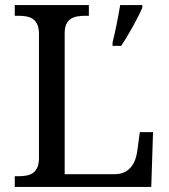

<svg xmlns="http://www.w3.org/2000/svg" viewBox="-20 -734 663 754"><path d="M38 0H574L581 -215H529L519 -140C513 -97 491 -50 431 -50H234V-604C234 -663 272 -672 316 -672H329V-714H38V-672H51C96 -672 133 -663 133 -600V-114C133 -51 96 -42 51 -42H38ZM422 -567V-554H456C484 -596 521 -662 539 -704V-714H452C444 -666 433 -611 422 -567Z"/></svg>

Font: Noto Serif Devanagari
Style: Regular
Weight: 400
Designer: Universal Thirst, Indian Type Foundry and the Monotype Design Team
Foundry: Monotype Imaging Inc.
Version: Version 2.004